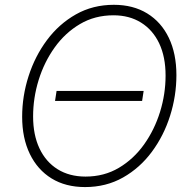

<svg xmlns="http://www.w3.org/2000/svg" viewBox="-20 -757 783 787"><path d="M568.8 -384.3 562.5 -343.3H205.6L211.9 -384.3ZM328.6 9.8Q249 9.8 191.4 -25.6Q133.8 -61 102.3 -126Q70.8 -190.9 70.8 -278.3Q70.8 -363.3 97.2 -445.1Q123.5 -526.9 172.6 -592.8Q221.7 -658.7 291 -698Q360.4 -737.3 446.8 -737.3Q525.9 -737.3 583.5 -701.9Q641.1 -666.5 672.1 -601.8Q703.1 -537.1 703.1 -449.2Q703.1 -364.3 677.2 -282.5Q651.4 -200.7 602.5 -134.8Q553.7 -68.8 484.4 -29.5Q415 9.8 328.6 9.8ZM330.6 -33.2Q406.7 -33.2 467.3 -69.1Q527.8 -105 570.6 -165Q613.3 -225.1 636 -298.3Q658.7 -371.6 658.7 -447.3Q658.7 -523.9 632.6 -579.1Q606.4 -634.3 558.3 -664.3Q510.3 -694.3 445.3 -694.3Q368.7 -694.3 307.9 -658.4Q247.1 -622.6 204.1 -562.5Q161.1 -502.4 138.4 -429Q115.7 -355.5 115.7 -279.8Q115.7 -204.1 141.8 -148.7Q168 -93.3 216.3 -63.2Q264.6 -33.2 330.6 -33.2Z"/></svg>

Font: Inter 18pt ExtraLight
Style: Italic
Weight: 250
Italic angle: -9.3988°
Designer: Rasmus Andersson
Foundry: rsms
Version: Version 4.001;git-66647c0bb